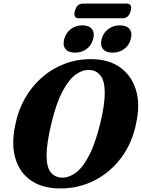

<svg xmlns="http://www.w3.org/2000/svg" viewBox="-20 -1044 794 1076"><path d="M495 -712.5Q589.5 -711.5 652.5 -666.8Q715.5 -622 740.5 -544.2Q765.5 -466.5 745.5 -366Q724 -247 660.8 -161.8Q597.5 -76.5 506.5 -31.2Q415.5 14 310.5 12Q214.5 10.5 151.8 -33.8Q89 -78 65.8 -158Q42.5 -238 66 -345.5Q81 -423.5 118.8 -490.8Q156.5 -558 212.8 -608Q269 -658 340.5 -685.8Q412 -713.5 495 -712.5ZM327.5 -48.5Q365 -47.5 403.2 -74.8Q441.5 -102 477 -168.2Q512.5 -234.5 541.5 -351Q555 -407 561.2 -450Q567.5 -493 567 -525.5Q567 -589.5 543.5 -620Q520 -650.5 481.5 -652Q442.5 -654 403.8 -625.8Q365 -597.5 330.5 -532.5Q296 -467.5 270 -360.5Q255 -299 248 -253Q241 -207 241 -173.5Q241 -108 264.2 -78.8Q287.5 -49.5 327.5 -48.5ZM401 -749Q363.5 -749 347 -769.5Q330.5 -790 340 -825.5Q349.5 -860.5 377 -881.2Q404.5 -902 441.5 -902Q479 -902 495.2 -881.2Q511.5 -860.5 502 -825.5Q493 -790.5 465.8 -769.8Q438.5 -749 401 -749ZM611 -749Q573.5 -749 557 -769.5Q540.5 -790 549.5 -825.5Q559 -860.5 586.8 -881.2Q614.5 -902 651.5 -902Q689.5 -902 706 -881.2Q722.5 -860.5 713 -825.5Q704 -790.5 676.5 -769.8Q649 -749 611 -749ZM399.5 -982.5Q410.5 -1024 445.5 -1024H689Q723.5 -1024 712.5 -983Q701.5 -941.5 666.5 -941.5H423Q388.5 -941.5 399.5 -982.5Z"/></svg>

Font: Fraunces 72pt S050
Style: Bold Italic
Weight: 700
Italic angle: -16°
Version: Version 1.000; ttfautohint (v1.8.3)